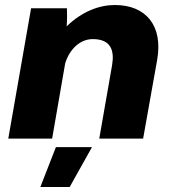

<svg xmlns="http://www.w3.org/2000/svg" viewBox="-20 -553 686 766"><path d="M13 0H188L240 -300C257 -356 299 -397 350 -397C424 -397 437 -350 427 -292L376 0H551L607 -314C631 -450 563 -533 438 -533C377 -533 308 -508 246 -448C248 -474 248 -499 247 -520H104ZM141 193H258L347 34H203Z"/></svg>

Font: Fixel Display ExtraBold
Style: Italic
Weight: 800
Italic angle: -10°
Designer: AlfaBravo + MacPaw
Foundry: Kyrylo Tkachov, Marchela Mozhyna, Serhii Makarenko, Maria Weinstein, Zakhar Kryvoshyya
Version: Version 1.210;Glyphs 3.2 (3217)